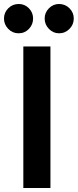

<svg xmlns="http://www.w3.org/2000/svg" viewBox="-42 -943 390 963"><path d="M75 0V-710H211V0ZM-22 -850Q-22 -880 -0.5 -901.5Q21 -923 52 -923Q82 -923 103 -901.5Q124 -880 124 -850Q124 -820 103 -798Q82 -776 51 -776Q21 -776 -0.5 -798Q-22 -820 -22 -850ZM182 -850Q182 -880 203.5 -901.5Q225 -923 254 -923Q285 -923 306.5 -901.5Q328 -880 328 -850Q328 -820 306.5 -798Q285 -776 254 -776Q225 -776 203.5 -798Q182 -820 182 -850Z"/></svg>

Font: Rising Sun
Style: Bold
Weight: 700
Designer: Matt McInerney, Pablo Impallari, Rodrigo Fuenzalida (Raleway font), Stephen Hutchings (Greek), Cristiano Sobral (main ch
Foundry: The Rising Sun Project Authors
Version: Version 4.327; ttfautohint (v1.8.4.7-5d5b-dirty)